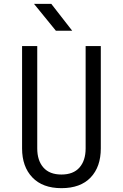

<svg xmlns="http://www.w3.org/2000/svg" viewBox="-20 -970 640 1000"><path d="M300 10Q202 10 148.5 -46Q95 -102 95 -197V-730H174V-197Q174 -134 206 -97.5Q238 -61 300 -61Q362 -61 394 -97.5Q426 -134 426 -197V-730H505V-197Q505 -101 452 -45.5Q399 10 300 10ZM271 -810 157 -950H247L356 -810Z"/></svg>

Font: Tiny Light
Style: Regular
Weight: 300
Monospace: yes
Designer: Philipp Nurullin, Konstantin Bulenkov
Foundry: JetBrains
Version: Version 2.251; ttfautohint (v1.8.4.7-5d5b)